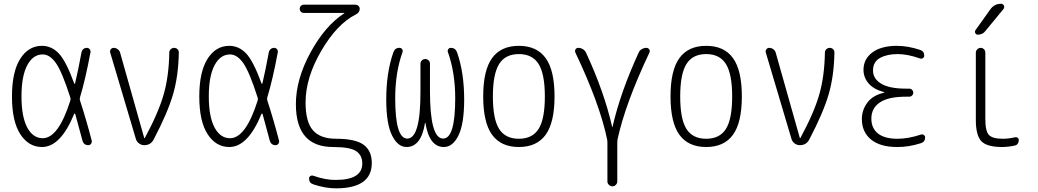

<svg xmlns="http://www.w3.org/2000/svg" viewBox="-20 -775 5540 1025"><path d="M208 -484.4Q156.2 -484.4 125.5 -426.8Q94.7 -369.1 94.7 -260.3Q94.7 -151.4 125.5 -94.2Q156.2 -37.1 208 -37.1Q292 -37.1 355.5 -238.3Q358.4 -246.1 355.5 -253.9Q311.5 -391.6 278.8 -438Q246.1 -484.4 208 -484.4ZM204.1 9.8Q132.8 9.8 88.4 -58.6Q43.9 -127 43.9 -259.8Q43.9 -391.6 87.9 -460.9Q131.8 -530.3 204.1 -530.3Q254.9 -530.3 293.5 -490.2Q332 -450.2 376 -330.1Q378.9 -324.2 380.9 -330.1Q396.5 -395.5 415 -495.1Q417 -505.9 424.8 -512.7Q432.6 -519.5 442.9 -519.5Q453.1 -519.5 459 -512.2Q464.8 -504.9 462.9 -495.1Q435.5 -348.6 407.2 -255.9Q404.3 -247.1 407.2 -238.3Q439.5 -139.6 469.7 -24.4Q471.7 -15.6 466.3 -7.8Q460.9 0 451.2 0Q426.8 0 419.9 -25.4Q391.6 -131.8 381.8 -166Q380.9 -168 378.9 -168.5Q377 -168.9 376 -167Q303.7 9.8 204.1 9.8Z M705.1 -34.2 568.4 -494.1Q565.4 -503.9 571.3 -511.7Q577.1 -519.5 586.9 -519.5Q598.6 -519.5 608.4 -512.2Q618.2 -504.9 621.1 -494.1L750 -38.1Q750 -37.1 751 -37.1Q752.9 -37.1 752.9 -38.1Q826.2 -173.8 854 -271.5Q881.8 -369.1 883.8 -495.1Q883.8 -504.9 891.6 -512.2Q899.4 -519.5 909.7 -519.5Q919.9 -519.5 927.2 -512.7Q934.6 -505.9 934.6 -495.1Q932.6 -371.1 904.3 -272.9Q876 -174.8 800.8 -31.2Q785.2 0 750 0Q734.4 0 721.7 -9.8Q709 -19.5 705.1 -34.2Z M1208 -484.4Q1156.2 -484.4 1125.5 -426.8Q1094.7 -369.1 1094.7 -260.3Q1094.7 -151.4 1125.5 -94.2Q1156.2 -37.1 1208 -37.1Q1292 -37.1 1355.5 -238.3Q1358.4 -246.1 1355.5 -253.9Q1311.5 -391.6 1278.8 -438Q1246.1 -484.4 1208 -484.4ZM1204.1 9.8Q1132.8 9.8 1088.4 -58.6Q1043.9 -127 1043.9 -259.8Q1043.9 -391.6 1087.9 -460.9Q1131.8 -530.3 1204.1 -530.3Q1254.9 -530.3 1293.5 -490.2Q1332 -450.2 1376 -330.1Q1378.9 -324.2 1380.9 -330.1Q1396.5 -395.5 1415 -495.1Q1417 -505.9 1424.8 -512.7Q1432.6 -519.5 1442.9 -519.5Q1453.1 -519.5 1459 -512.2Q1464.8 -504.9 1462.9 -495.1Q1435.5 -348.6 1407.2 -255.9Q1404.3 -247.1 1407.2 -238.3Q1439.5 -139.6 1469.7 -24.4Q1471.7 -15.6 1466.3 -7.8Q1460.9 0 1451.2 0Q1426.8 0 1419.9 -25.4Q1391.6 -131.8 1381.8 -166Q1380.9 -168 1378.9 -168.5Q1377 -168.9 1376 -167Q1303.7 9.8 1204.1 9.8Z M1757.8 9.8Q1559.6 9.8 1559.6 -218.8Q1559.6 -351.6 1637.2 -494.1Q1714.8 -636.7 1816.4 -703.1Q1818.4 -703.1 1818.4 -705.1Q1818.4 -706.1 1817.4 -706.1H1601.6Q1592.8 -706.1 1586.4 -712.4Q1580.1 -718.8 1580.1 -728Q1580.1 -737.3 1586.4 -743.7Q1592.8 -750 1601.6 -750H1877.9Q1886.7 -750 1893.6 -743.7Q1900.4 -737.3 1900.4 -727.5Q1900.4 -708 1878.9 -697.3Q1779.3 -647.5 1695.3 -503.9Q1611.3 -360.4 1611.3 -227.5Q1611.3 -124 1650.9 -79.1Q1690.4 -34.2 1775.4 -34.2Q1877 -34.2 1920.9 -2.4Q1964.8 29.3 1964.8 95.7Q1964.8 229.5 1775.4 230.5Q1715.8 230.5 1652.3 209Q1629.9 202.1 1629.9 177.7Q1629.9 169.9 1636.7 165Q1643.6 160.2 1652.3 163.1Q1718.8 186.5 1772.5 185.5Q1914.1 185.5 1914.1 97.7Q1914.1 54.7 1881.8 32.2Q1849.6 9.8 1757.8 9.8Z M2150.4 9.8Q2103.5 9.8 2072.8 -52.2Q2042 -114.3 2042 -244.1Q2042 -387.7 2080.1 -496.1Q2088.9 -520.5 2113.3 -519.5Q2122.1 -519.5 2127 -512.2Q2131.8 -504.9 2128.9 -497.1Q2089.8 -387.7 2089.8 -250Q2089.8 -35.2 2154.3 -35.2Q2225.6 -35.2 2224.6 -289.1V-434.6Q2224.6 -445.3 2232.4 -452.6Q2240.2 -460 2250 -460Q2259.8 -460 2267.6 -453.1Q2275.4 -446.3 2275.4 -434.6V-289.1Q2275.4 -35.2 2345.7 -35.2Q2410.2 -35.2 2410.2 -250Q2410.2 -387.7 2371.1 -497.1Q2368.2 -504.9 2373 -512.2Q2377.9 -519.5 2386.7 -519.5Q2411.1 -519.5 2419.9 -496.1Q2458 -387.7 2458 -244.1Q2458 -114.3 2427.7 -52.2Q2397.5 9.8 2349.6 9.8Q2271.5 9.8 2251 -119.1Q2251 -120.1 2250 -120.1Q2249 -120.1 2249 -119.1Q2228.5 9.8 2150.4 9.8Z M2855.5 -433.1Q2822.3 -486.3 2750 -486.3Q2677.7 -486.3 2644.5 -433.1Q2611.3 -379.9 2611.3 -259.8Q2611.3 -139.6 2644.5 -86.9Q2677.7 -34.2 2750 -34.2Q2822.3 -34.2 2855.5 -86.9Q2888.7 -139.6 2888.7 -259.8Q2888.7 -379.9 2855.5 -433.1ZM2893.1 -55.7Q2845.7 9.8 2750 9.8Q2654.3 9.8 2606.9 -55.7Q2559.6 -121.1 2559.6 -260.3Q2559.6 -399.4 2606.9 -464.8Q2654.3 -530.3 2750 -530.3Q2845.7 -530.3 2893.1 -464.8Q2940.4 -399.4 2940.4 -260.3Q2940.4 -121.1 2893.1 -55.7Z M3221.7 -28.3Q3182.6 -218.8 3051.8 -494.1Q3047.9 -502.9 3052.2 -511.2Q3056.6 -519.5 3067.4 -519.5Q3080.1 -519.5 3091.3 -512.7Q3102.5 -505.9 3108.4 -494.1Q3206.1 -283.2 3248 -97.7Q3248 -96.7 3249 -96.7Q3250 -96.7 3250 -97.7Q3292 -282.2 3389.6 -494.1Q3394.5 -505.9 3406.2 -512.7Q3418 -519.5 3430.7 -519.5Q3440.4 -519.5 3445.8 -511.7Q3451.2 -503.9 3447.3 -495.1Q3317.4 -220.7 3276.4 -29.3Q3275.4 -23.4 3275.4 -11.7V194.3Q3275.4 204.1 3267.6 211.9Q3259.8 219.7 3249.5 219.7Q3239.3 219.7 3231 211.9Q3222.7 204.1 3222.7 194.3V-11.7Q3222.7 -22.5 3221.7 -28.3Z M3855.5 -433.1Q3822.3 -486.3 3750 -486.3Q3677.7 -486.3 3644.5 -433.1Q3611.3 -379.9 3611.3 -259.8Q3611.3 -139.6 3644.5 -86.9Q3677.7 -34.2 3750 -34.2Q3822.3 -34.2 3855.5 -86.9Q3888.7 -139.6 3888.7 -259.8Q3888.7 -379.9 3855.5 -433.1ZM3893.1 -55.7Q3845.7 9.8 3750 9.8Q3654.3 9.8 3606.9 -55.7Q3559.6 -121.1 3559.6 -260.3Q3559.6 -399.4 3606.9 -464.8Q3654.3 -530.3 3750 -530.3Q3845.7 -530.3 3893.1 -464.8Q3940.4 -399.4 3940.4 -260.3Q3940.4 -121.1 3893.1 -55.7Z M4205.1 -34.2 4068.4 -494.1Q4065.4 -503.9 4071.3 -511.7Q4077.1 -519.5 4086.9 -519.5Q4098.6 -519.5 4108.4 -512.2Q4118.2 -504.9 4121.1 -494.1L4250 -38.1Q4250 -37.1 4251 -37.1Q4252.9 -37.1 4252.9 -38.1Q4326.2 -173.8 4354 -271.5Q4381.8 -369.1 4383.8 -495.1Q4383.8 -504.9 4391.6 -512.2Q4399.4 -519.5 4409.7 -519.5Q4419.9 -519.5 4427.2 -512.7Q4434.6 -505.9 4434.6 -495.1Q4432.6 -371.1 4404.3 -272.9Q4376 -174.8 4300.8 -31.2Q4285.2 0 4250 0Q4234.4 0 4221.7 -9.8Q4209 -19.5 4205.1 -34.2Z M4700.2 -280.3Q4701.2 -280.3 4701.2 -281.2Q4701.2 -283.2 4699.2 -283.2Q4644.5 -297.9 4617.2 -329.6Q4589.8 -361.3 4589.8 -402.3Q4589.8 -460 4637.2 -495.1Q4684.6 -530.3 4768.6 -530.3Q4826.2 -530.3 4891.6 -508.8Q4914.1 -502 4914.1 -477.5Q4914.1 -469.7 4907.2 -464.8Q4900.4 -460 4891.6 -462.9Q4825.2 -486.3 4772.5 -486.3Q4715.8 -486.3 4678.2 -465.8Q4640.6 -445.3 4640.6 -398.4Q4640.6 -354.5 4684.6 -328.1Q4728.5 -301.8 4815.4 -301.8H4834Q4842.8 -301.8 4849.1 -295.4Q4855.5 -289.1 4855.5 -280.3Q4855.5 -271.5 4849.1 -265.1Q4842.8 -258.8 4834 -258.8H4815.4Q4723.6 -258.8 4677.7 -228.5Q4631.8 -198.2 4631.8 -141.6Q4631.8 -89.8 4667.5 -62Q4703.1 -34.2 4771.5 -34.2Q4829.1 -34.2 4896.5 -56.6Q4904.3 -59.6 4911.6 -54.7Q4918.9 -49.8 4918.9 -42Q4918.9 -17.6 4896.5 -10.7Q4830.1 10.7 4768.6 9.8Q4678.7 9.8 4629.9 -30.3Q4581.1 -70.3 4581.1 -139.6Q4581.1 -187.5 4610.4 -227.1Q4639.6 -266.6 4700.2 -280.3Z M5397.5 -42Q5406.2 -43.9 5412.6 -39.6Q5418.9 -35.2 5418.9 -27.3Q5418.9 -21.5 5416.5 -14.6Q5414.1 -7.8 5409.2 -3.4Q5404.3 1 5397.5 2Q5362.3 9.8 5329.1 9.8Q5249 9.8 5219.2 -21Q5189.5 -51.8 5189.5 -134.8V-494.1Q5189.5 -503.9 5197.3 -511.7Q5205.1 -519.5 5215.3 -519.5Q5225.6 -519.5 5232.9 -512.2Q5240.2 -504.9 5240.2 -494.1V-139.6Q5240.2 -75.2 5259.3 -54.7Q5278.3 -34.2 5334 -34.2Q5364.3 -34.2 5397.5 -42ZM5199.2 -589.8Q5191.4 -589.8 5187 -597.7Q5182.6 -605.5 5186.5 -612.3L5266.6 -724.6Q5288.1 -754.9 5324.2 -754.9Q5335 -754.9 5339.4 -745.1Q5343.8 -735.4 5336.9 -726.6L5241.2 -610.4Q5226.6 -589.8 5199.2 -589.8Z"/></svg>

Font: Rounded-X Mgen+ 2m light
Style: Regular
Weight: 200
Designer: [Source Han Sans]
Ryoko NISHIZUKA  (kana & ideographs); Paul D. Hunt (Latin, Greek & Cyrillic); Wenlong ZHANG  (bopomofo
Version: Version 1.059.20150602